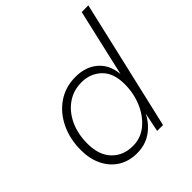

<svg xmlns="http://www.w3.org/2000/svg" viewBox="-198 -871 1020 1020"><g transform="rotate(-45 312.0 -360.5)"><path d="M252 9Q191 9 146 -19.5Q101 -48 76.5 -98.5Q52 -149 52 -214Q52 -297 84 -364Q116 -431 173.5 -470.5Q231 -510 307 -510Q384 -510 432.5 -467.5Q481 -425 487 -351L574 -730H624L455 0H411L433 -108Q408 -57 361.5 -24Q315 9 252 9ZM264 -34Q323 -34 368.5 -71.5Q414 -109 439.5 -169Q465 -229 465 -297Q465 -382 420 -424.5Q375 -467 309 -467Q248 -467 201 -434Q154 -401 127.5 -344Q101 -287 101 -214Q101 -128 146 -81Q191 -34 264 -34Z"/></g></svg>

Font: Work Sans Light
Style: Italic
Weight: 300
Italic angle: -13°
Designer: Wei Huang
Foundry: Wei Huang
Version: Version 2.010; ttfautohint (v1.8.3)